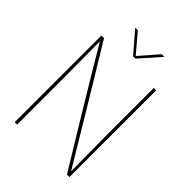

<svg xmlns="http://www.w3.org/2000/svg" viewBox="-255 -1021 1140 1140"><g transform="rotate(45 314.5 -451.5)"><path d="M84 -728H106Q217 -545 320 -375Q423 -205 526 -32H527L524 -333V-728H544V0H523Q469 -88 416 -175.5Q363 -263 310.5 -349.5Q258 -436 206 -522.5Q154 -609 103 -696H102L104 -395V0H84ZM304 -774 193 -903H215L314 -786L416 -903H438L324 -774Z"/></g></svg>

Font: Murecho Thin
Style: Regular
Weight: 100
Designer: Neil Summerour
Foundry: Positype
Version: Version 1.010